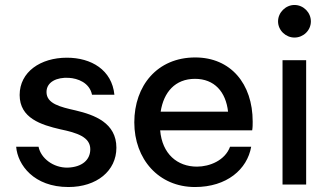

<svg xmlns="http://www.w3.org/2000/svg" viewBox="-20 -742 1332 772"><path d="M255 10C369 10 448 -55 448 -148C448 -248 360 -280 284 -298C222 -312 167 -325 167 -372C167 -413 209 -432 257 -429C292 -427 340 -410 350 -361H440C430 -461 347 -510 249 -510C143 -510 59 -453 59 -360C59 -267 145 -240 223 -222C290 -208 343 -191 343 -142C343 -99 310 -70 252 -68C194 -67 144 -106 135 -152H45C51 -79 116 10 255 10Z M996 -253C996 -406 907 -511 765 -511C612 -511 520 -397 520 -250C520 -102 618 10 764 10C892 10 974 -61 990 -152H905C885 -97 823 -72 772 -72C693 -72 632 -123 624 -218H994C996 -230 996 -242 996 -253ZM764 -425C842 -425 888 -373 897 -293H626C638 -371 684 -425 764 -425Z M1164 -591C1200 -591 1230 -620 1230 -656C1230 -692 1200 -722 1164 -722C1129 -722 1098 -692 1098 -656C1098 -620 1129 -591 1164 -591ZM1116 -500V0H1211V-500Z"/></svg>

Font: Oakes Medium
Style: Regular
Weight: 500
Designer: Samuel Oakes
Foundry: Samuel Oakes
Version: Version 1.003;PS 001.003;hotconv 1.0.88;makeotf.lib2.5.64775